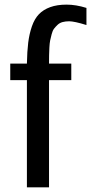

<svg xmlns="http://www.w3.org/2000/svg" viewBox="-20 -802 390 822"><path d="M95.2 -529.8Q96.2 -582 100.8 -619.6Q105.5 -657.2 116.7 -689.5Q127.9 -721.7 146.7 -741.2Q165.5 -760.7 195.1 -771.5Q224.6 -782.2 265.1 -782.2Q305.2 -782.2 350.1 -768.1V-694.8Q298.3 -710.9 275.9 -710.9Q260.3 -710.9 247.8 -707.5Q235.4 -704.1 226.6 -695.8Q217.8 -687.5 211.4 -679.2Q205.1 -670.9 201.2 -655.8Q197.3 -640.6 194.8 -629.2Q192.4 -617.7 191.4 -597.9Q190.4 -578.1 190.2 -565.4Q189.9 -552.7 189.9 -529.8H285.2V-459H189.9V0H95.2V-459H23.9V-529.8Z"/></svg>

Font: Aurulent Sans
Style: Regular
Weight: 400
Version: Version 2007.05.04